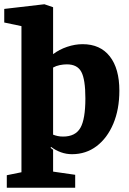

<svg xmlns="http://www.w3.org/2000/svg" viewBox="-20 -719 606 904"><path d="M12 165V106L81 92V-596L0 -613V-677L189 -699L230 -685V-464Q259 -486 296 -498.5Q333 -511 369 -511Q452 -511 497 -453.5Q542 -396 542 -292Q542 -204 513.5 -136.5Q485 -69 435 -31Q385 7 319 7Q292 7 267 -2Q242 -11 221 -27L218 -23L230 -14V89L334 104V165ZM277 -76Q335 -76 358.5 -117Q382 -158 382 -256Q382 -345 363 -380.5Q344 -416 295 -416Q279 -416 261.5 -412.5Q244 -409 230 -401V-85Q240 -81 251.5 -78.5Q263 -76 277 -76Z"/></svg>

Font: Faustina Light ExtraBold
Style: Regular
Weight: 800
Version: Version 1.200